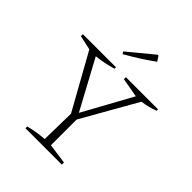

<svg xmlns="http://www.w3.org/2000/svg" viewBox="-239 -1016 1156 1156"><g transform="rotate(45 339.5 -438.0)"><path d="M176 0V-15Q210 -24 241.5 -29Q273 -34 304 -36L308 -256L112 -608L20 -628V-645H302V-633Q238 -613 169 -606L338 -293L510 -606L386 -628V-645H660V-633Q611 -614 557 -607L357 -255V-36L486 -18V0ZM274 -729 265 -743 426 -876H433L454 -844Q410 -812 365 -783.5Q320 -755 274 -729Z"/></g></svg>

Font: Piazzolla SC ExtraLight
Style: Regular
Weight: 200
Designer: Juan Pablo del Peral
Foundry: Huerta Tipografica
Version: Version 1.330